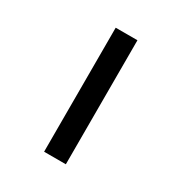

<svg xmlns="http://www.w3.org/2000/svg" viewBox="-171 -857 928 982"><g transform="rotate(30 293.0 -366.0)"><path d="M357.4 0H229V-732.4H357.4Z"/></g></svg>

Font: Cascadia Code NF
Style: Bold
Weight: 700
Monospace: yes
Designer: Aaron Bell
Foundry: Saja Typeworks
Version: Version 2404.023; ttfautohint (v1.8.4)